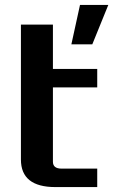

<svg xmlns="http://www.w3.org/2000/svg" viewBox="-20 -760 460 780"><path d="M270 -580 305 -740H420L355 -580ZM65 -112V-660H195V-480H375V-405H195V-103Q195 -75 230 -75H375V0H205Q65 0 65 -112Z"/></svg>

Font: Xolonium
Style: Regular
Weight: 400
Designer: Severin Meyer
Version: Version 4.2